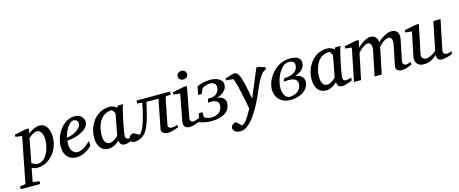

<svg xmlns="http://www.w3.org/2000/svg" viewBox="-144 -1440 5771 2412"><g transform="rotate(-15 2742.0 -234.0)"><path d="M362.8 -305.2Q362.8 -327.1 358.2 -349.9Q353.5 -372.6 344 -391.1Q334.5 -409.7 319.8 -421.4Q305.2 -433.1 285.2 -433.1Q267.1 -433.1 249 -425Q231 -417 216.1 -407Q201.2 -397 190.4 -387.5Q179.7 -377.9 175.8 -375L116.2 -64.9Q120.6 -62.5 128.7 -57.4Q136.7 -52.2 147.5 -47.4Q158.2 -42.5 170.4 -38.8Q182.6 -35.2 195.8 -35.2Q223.1 -35.2 246.1 -47.4Q269 -59.6 287.6 -80.3Q306.2 -101.1 320.3 -128.4Q334.5 -155.8 343.8 -185.8Q353 -215.8 357.9 -246.6Q362.8 -277.3 362.8 -305.2ZM461.9 -309.1Q461.9 -268.1 452.1 -228.3Q442.4 -188.5 424.1 -152.8Q405.8 -117.2 379.9 -86.9Q354 -56.6 322.3 -34.7Q290.5 -12.7 253.4 -0.2Q216.3 12.2 175.8 12.2Q153.3 12.2 135.3 5.9Q117.2 -0.5 105 -5.9L73.2 154.8Q71.3 163.1 75.4 168.2Q79.6 173.3 92.8 174.8L155.8 180.2V217.8H-96.2V180.2L-43.9 174.8Q-22.9 173.3 -20 154.8L92.8 -424.8L8.8 -434.1V-462.9L160.2 -494.1H199.2L187 -432.1Q199.7 -440.4 216.1 -451.2Q232.4 -461.9 251 -471.4Q269.5 -481 289.8 -487.5Q310.1 -494.1 331.1 -494.1Q369.1 -494.1 394.3 -477.8Q419.4 -461.4 434.3 -435.1Q449.2 -408.7 455.6 -375.5Q461.9 -342.3 461.9 -309.1Z M822.3 -394Q822.3 -403.8 818.4 -413.3Q814.5 -422.9 807.6 -430.2Q800.8 -437.5 790.5 -442.1Q780.3 -446.8 768.1 -446.8Q751.5 -446.8 736.3 -438Q721.2 -429.2 707.3 -414.6Q693.4 -399.9 681.4 -380.9Q669.4 -361.8 659.9 -340.8Q650.4 -319.8 643.1 -298.3Q635.7 -276.9 631.3 -257.8Q663.1 -260.7 697 -272.5Q731 -284.2 758.8 -302.5Q786.6 -320.8 804.4 -344.2Q822.3 -367.7 822.3 -394ZM911.1 -393.1Q911.1 -365.7 898.4 -342.8Q885.7 -319.8 864 -301.3Q842.3 -282.7 813.7 -268.3Q785.2 -253.9 753.7 -243.9Q722.2 -233.9 689.5 -227.8Q656.7 -221.7 627 -220.2Q625.5 -210.4 624.3 -196.8Q623 -183.1 623 -173.8Q623 -146.5 629.6 -123.5Q636.2 -100.6 648.7 -83.7Q661.1 -66.9 678.7 -57.4Q696.3 -47.9 718.3 -47.9Q752 -47.9 792.5 -72.3Q833 -96.7 888.2 -145V-82Q874 -68.4 853.5 -52Q833 -35.6 806.9 -21.2Q780.8 -6.8 750 2.7Q719.2 12.2 685.1 12.2Q669.9 12.2 652.1 9.3Q634.3 6.3 616.7 -1.2Q599.1 -8.8 582.8 -22Q566.4 -35.2 554 -55.4Q541.5 -75.7 533.9 -103.8Q526.4 -131.8 526.4 -169.9Q526.4 -209.5 535.9 -248.8Q545.4 -288.1 562.7 -324Q580.1 -359.9 604.5 -390.9Q628.9 -421.9 658.2 -444.6Q687.5 -467.3 720.9 -480.2Q754.4 -493.2 790 -493.2Q824.7 -493.2 847.9 -481.7Q871.1 -470.2 885.3 -454.1Q899.4 -438 905.3 -420.9Q911.1 -403.8 911.1 -393.1Z M1299.3 -392.1Q1299.8 -394.5 1295.7 -403.3Q1291.5 -412.1 1285.6 -421.6Q1279.8 -431.2 1273.2 -438.5Q1266.6 -445.8 1262.2 -445.8Q1224.1 -445.8 1194.1 -433.3Q1164.1 -420.9 1141.6 -399.7Q1119.1 -378.4 1103.3 -350.6Q1087.4 -322.8 1077.6 -292.5Q1067.9 -262.2 1063.5 -231.4Q1059.1 -200.7 1059.1 -172.9Q1059.1 -151.9 1062.5 -130.9Q1065.9 -109.9 1074.5 -92.8Q1083 -75.7 1097.9 -64.9Q1112.8 -54.2 1136.2 -54.2Q1153.8 -54.2 1171.4 -62Q1189 -69.8 1204.1 -80.1Q1219.2 -90.3 1230.5 -100.6Q1241.7 -110.8 1247.1 -116.2ZM1446.3 -26.9Q1440.4 -24.4 1424.8 -17.8Q1409.2 -11.2 1389.9 -4.6Q1370.6 2 1350.8 7.1Q1331.1 12.2 1316.4 12.2Q1298.3 12.2 1285.9 7.8Q1273.4 3.4 1265.4 -5.4Q1257.3 -14.2 1252.9 -26.9Q1248.5 -39.6 1247.1 -56.2Q1235.8 -45.4 1220.7 -33.4Q1205.6 -21.5 1187.3 -11.2Q1168.9 -1 1148.2 5.6Q1127.4 12.2 1105 12.2Q1075.7 12.2 1053.5 3.9Q1031.2 -4.4 1015.1 -18.3Q999 -32.2 988.5 -50.5Q978 -68.8 971.7 -88.6Q965.3 -108.4 962.9 -128.7Q960.4 -148.9 960.4 -167Q960.4 -205.6 968.8 -244.9Q977.1 -284.2 993.4 -320.6Q1009.8 -356.9 1034.2 -388.7Q1058.6 -420.4 1090.6 -443.8Q1122.6 -467.3 1161.9 -480.7Q1201.2 -494.1 1248 -494.1Q1261.7 -494.1 1275.1 -491Q1288.6 -487.8 1300.3 -482.7Q1312 -477.5 1321.8 -471.2Q1331.5 -464.8 1338.4 -458L1353 -481.9H1421.4Q1418.9 -476.1 1416 -468Q1413.1 -460 1410.2 -451.7Q1407.2 -443.4 1405 -436Q1402.8 -428.7 1402.3 -424.8Q1398.9 -411.6 1392.6 -385Q1386.2 -358.4 1379.2 -325.2Q1372.1 -292 1364.5 -255.6Q1356.9 -219.2 1351.1 -186.8Q1345.2 -154.3 1341.3 -129.2Q1337.4 -104 1337.4 -92.8Q1337.4 -66.4 1348.6 -56.6Q1359.9 -46.9 1380.4 -46.9Q1385.3 -46.9 1394.8 -49.1Q1404.3 -51.3 1414.6 -54.2Q1424.8 -57.1 1433.6 -59.6Q1442.4 -62 1446.3 -63Z M1979 -439.9Q1970.2 -439 1965.1 -434.3Q1960 -429.7 1959 -424.8L1891.1 -81.1Q1889.2 -70.8 1892.6 -62.7Q1896 -54.7 1903.1 -49.6Q1910.2 -44.4 1919.7 -41.7Q1929.2 -39.1 1939.5 -39.1Q1950.7 -39.1 1963.6 -41.3Q1976.6 -43.5 1987.8 -46.4Q2000.5 -49.8 2013.2 -54.2V-22.9Q1989.3 -13.2 1965.3 -5.4Q1944.8 1.5 1920.7 6.8Q1896.5 12.2 1876 12.2Q1861.8 12.2 1845.9 8.3Q1830.1 4.4 1817.6 -3.9Q1805.2 -12.2 1798.1 -24.9Q1791 -37.6 1794.4 -55.2L1868.2 -433.1H1711.4Q1682.6 -289.6 1651.4 -196Q1620.1 -102.5 1589.4 -63Q1570.3 -38.1 1548.8 -23.2Q1527.3 -8.3 1506.6 -0.5Q1485.8 7.3 1467 9.8Q1448.2 12.2 1434.1 12.2Q1413.6 12.2 1401.9 1.5Q1390.1 -9.3 1390.1 -38.1Q1390.1 -48.8 1394.8 -59.1Q1399.4 -69.3 1408 -77.4Q1416.5 -85.4 1427.7 -90.3Q1439 -95.2 1452.1 -95.2L1519 -59.1Q1524.4 -59.1 1530 -63.2Q1535.6 -67.4 1540.8 -73.5Q1545.9 -79.6 1550.5 -86.9Q1555.2 -94.2 1559.1 -100.1Q1571.3 -117.7 1584.5 -152.6Q1597.7 -187.5 1610.8 -231.7Q1624 -275.9 1636 -326.2Q1647.9 -376.5 1657.2 -424.8Q1658.7 -429.7 1655.5 -434.3Q1652.3 -439 1644 -439.9L1596.2 -442.9V-481.9H2032.2V-442.9Z M2300.3 -28.8Q2294.4 -26.4 2278.8 -19.5Q2263.2 -12.7 2242.2 -5.6Q2221.2 1.5 2198 6.8Q2174.8 12.2 2154.3 12.2Q2128.4 12.2 2113.3 3.4Q2098.1 -5.4 2090.8 -19.5Q2083.5 -33.7 2082.5 -51.3Q2081.5 -68.8 2085 -85.9L2148.9 -424.8L2063 -434.1V-462.9L2213.9 -494.1H2254.9L2179.2 -94.2Q2177.2 -84 2179.4 -74.7Q2181.6 -65.4 2186.8 -58.3Q2191.9 -51.3 2200 -47.1Q2208 -43 2218.3 -43Q2227.1 -43 2239 -46.1Q2251 -49.3 2262.9 -53.5Q2274.9 -57.6 2285.2 -61.5Q2295.4 -65.4 2300.3 -66.9ZM2295.9 -641.1Q2295.9 -629.9 2291.7 -619.9Q2287.6 -609.9 2280 -602.1Q2272.5 -594.2 2261.2 -589.6Q2250 -585 2235.4 -585Q2204.6 -585 2189 -601.3Q2173.3 -617.7 2173.3 -641.1Q2173.3 -650.9 2177.5 -660.6Q2181.6 -670.4 2189.7 -678.5Q2197.8 -686.5 2209.5 -691.7Q2221.2 -696.8 2236.3 -696.8Q2250.5 -696.8 2261.5 -691.9Q2272.5 -687 2280.3 -679.2Q2288.1 -671.4 2292 -661.4Q2295.9 -651.4 2295.9 -641.1Z M2715.3 -392.1Q2715.3 -362.8 2703.4 -339.8Q2691.4 -316.9 2671.9 -299.6Q2652.3 -282.2 2627.4 -270.8Q2602.5 -259.3 2577.1 -252.9Q2598.6 -252 2618.7 -246.3Q2638.7 -240.7 2654.1 -229.5Q2669.4 -218.3 2678.7 -201.2Q2688 -184.1 2688 -160.2Q2688 -126.5 2677.2 -100.6Q2666.5 -74.7 2648.2 -55.7Q2629.9 -36.6 2605.5 -23.7Q2581.1 -10.7 2553.7 -2.7Q2526.4 5.4 2497.6 8.8Q2468.8 12.2 2441.4 12.2Q2401.4 12.2 2363.5 5.1Q2325.7 -2 2287.1 -13.2L2310.1 -126H2358.4V-69.8Q2358.4 -63.5 2364 -58.3Q2369.6 -53.2 2378.7 -49.1Q2387.7 -44.9 2398.4 -41.7Q2409.2 -38.6 2419.4 -36.4Q2429.7 -34.2 2438.2 -33.2Q2446.8 -32.2 2451.2 -32.2Q2480 -32.2 2506.1 -40.3Q2532.2 -48.3 2552 -64.2Q2571.8 -80.1 2583.5 -103.5Q2595.2 -127 2595.2 -158.2Q2595.2 -177.2 2586.9 -190.2Q2578.6 -203.1 2565.2 -210.7Q2551.8 -218.3 2534.9 -221.7Q2518.1 -225.1 2501.5 -225.1Q2489.3 -225.1 2478.3 -224.4Q2467.3 -223.6 2458 -221.2L2468.3 -272.9L2488.3 -272Q2514.6 -271 2538.1 -277.6Q2561.5 -284.2 2579.3 -298.6Q2597.2 -313 2607.7 -334.5Q2618.2 -356 2618.2 -384.8Q2618.2 -403.8 2611.1 -416.3Q2604 -428.7 2592.3 -436.3Q2580.6 -443.8 2565.4 -447Q2550.3 -450.2 2534.2 -450.2Q2525.4 -450.2 2510 -447.3Q2494.6 -444.3 2479 -438.7Q2463.4 -433.1 2450.4 -425.3Q2437.5 -417.5 2433.1 -407.2L2410.2 -349.1H2362.3L2384.3 -458Q2428.7 -476.1 2470.9 -485.1Q2513.2 -494.1 2561 -494.1Q2584.5 -494.1 2611.3 -488.8Q2638.2 -483.4 2661.4 -471.4Q2684.6 -459.5 2700 -439.9Q2715.3 -420.4 2715.3 -392.1Z M3220.2 -413.1Q3214.4 -407.2 3203.1 -391.6Q3191.9 -376 3179.9 -356.4Q3168 -336.9 3156.5 -316.2Q3145 -295.4 3138.2 -279.8Q3127.4 -255.9 3113 -221.7Q3098.6 -187.5 3080.8 -148.2Q3063 -108.9 3042 -66.7Q3021 -24.4 2997.1 16.1Q2973.6 55.7 2947 94Q2920.4 132.3 2890.6 162.4Q2860.8 192.4 2827.9 210.7Q2794.9 229 2759.3 229Q2731.9 229 2713.9 222.2Q2695.8 215.3 2685.1 205.3Q2674.3 195.3 2670.2 183.8Q2666 172.4 2666 163.1Q2666 151.9 2671.1 141.4Q2676.3 130.9 2685.5 122.8Q2694.8 114.7 2707.5 109.9Q2720.2 105 2734.9 104L2793 162.1Q2808.6 160.6 2823.7 149.7Q2838.9 138.7 2855.7 116.7Q2872.6 94.7 2892.6 61.5Q2912.6 28.3 2938 -18.1Q2937 -23.9 2933.1 -44.2Q2929.2 -64.5 2923.6 -93.5Q2918 -122.6 2910.9 -157.7Q2903.8 -192.9 2896 -229Q2888.2 -264.2 2879.6 -299.6Q2871.1 -335 2863 -363.3Q2855 -391.6 2848.6 -409.7Q2842.3 -427.7 2838.9 -428.2L2748 -435.1V-460L2761.7 -464.4Q2771.5 -467.8 2783.2 -471.4Q2794.9 -475.1 2808.1 -479.2Q2821.3 -483.4 2833 -486.6Q2844.7 -489.7 2854.2 -491.9Q2863.8 -494.1 2868.2 -494.1Q2884.3 -494.1 2896.5 -486.6Q2908.7 -479 2918.2 -464.8Q2927.7 -450.7 2935.8 -430.9Q2943.8 -411.1 2951.2 -386.2Q2963.9 -341.8 2977.5 -276.1Q2991.2 -210.4 3005.9 -129.9L3158.2 -494.1H3187L3270 -466.8V-443.8Z M3641.1 -398.9Q3641.1 -409.2 3637.7 -419.4Q3634.3 -429.7 3625.7 -437.5Q3617.2 -445.3 3602.8 -450.2Q3588.4 -455.1 3566.4 -455.1Q3538.1 -455.1 3513.7 -440.7Q3489.3 -426.3 3468.8 -402.8Q3448.2 -379.4 3432.1 -349.1Q3416 -318.8 3405 -286.9Q3394 -254.9 3388.2 -223.9Q3382.3 -192.9 3382.3 -168Q3382.3 -137.2 3388.7 -111.6Q3395 -85.9 3406.5 -67.6Q3418 -49.3 3433.3 -39.1Q3448.7 -28.8 3466.3 -28.8Q3496.6 -28.8 3524.7 -37.4Q3552.7 -45.9 3574.2 -62.5Q3595.7 -79.1 3608.4 -103.8Q3621.1 -128.4 3621.1 -161.1Q3621.1 -195.8 3593.8 -215.8Q3566.4 -235.8 3512.2 -235.8Q3506.8 -235.8 3495.6 -235.4Q3484.4 -234.9 3472.7 -234.4Q3459 -233.4 3443.4 -232.9L3462.4 -272.9Q3493.7 -272.9 3525.6 -279.1Q3557.6 -285.2 3583.3 -299.6Q3608.9 -314 3625 -338.1Q3641.1 -362.3 3641.1 -398.9ZM3731 -404.8Q3731 -374.5 3719.7 -351.6Q3708.5 -328.6 3689.9 -311.8Q3671.4 -294.9 3647.7 -283.7Q3624 -272.5 3599.1 -265.1Q3621.1 -262.2 3641.1 -254.9Q3661.1 -247.6 3676.8 -235.4Q3692.4 -223.1 3701.7 -205.8Q3710.9 -188.5 3710.9 -166Q3710.9 -134.3 3700.2 -108.9Q3689.5 -83.5 3671.1 -63.7Q3652.8 -43.9 3628.9 -29.5Q3605 -15.1 3578.4 -5.9Q3551.8 3.4 3524.2 7.8Q3496.6 12.2 3471.2 12.2Q3419.9 12.2 3382.8 -3.7Q3345.7 -19.5 3321.5 -45.7Q3297.4 -71.8 3285.6 -105.5Q3273.9 -139.2 3273.9 -174.8Q3273.9 -209 3284.4 -246.1Q3294.9 -283.2 3314.7 -318.6Q3334.5 -354 3362.5 -386Q3390.6 -418 3426 -441.9Q3461.4 -465.8 3503.4 -480Q3545.4 -494.1 3592.3 -494.1Q3633.3 -494.1 3659.9 -486.6Q3686.5 -479 3702.4 -466.6Q3718.3 -454.1 3724.6 -438Q3731 -421.9 3731 -404.8Z M4127.4 -392.1Q4127.9 -394.5 4123.8 -403.3Q4119.6 -412.1 4113.8 -421.6Q4107.9 -431.2 4101.3 -438.5Q4094.7 -445.8 4090.3 -445.8Q4052.2 -445.8 4022.2 -433.3Q3992.2 -420.9 3969.7 -399.7Q3947.3 -378.4 3931.4 -350.6Q3915.5 -322.8 3905.8 -292.5Q3896 -262.2 3891.6 -231.4Q3887.2 -200.7 3887.2 -172.9Q3887.2 -151.9 3890.6 -130.9Q3894 -109.9 3902.6 -92.8Q3911.1 -75.7 3926 -64.9Q3940.9 -54.2 3964.4 -54.2Q3981.9 -54.2 3999.5 -62Q4017.1 -69.8 4032.2 -80.1Q4047.4 -90.3 4058.6 -100.6Q4069.8 -110.8 4075.2 -116.2ZM4274.4 -26.9Q4268.6 -24.4 4252.9 -17.8Q4237.3 -11.2 4218 -4.6Q4198.7 2 4179 7.1Q4159.2 12.2 4144.5 12.2Q4126.5 12.2 4114 7.8Q4101.6 3.4 4093.5 -5.4Q4085.4 -14.2 4081.1 -26.9Q4076.7 -39.6 4075.2 -56.2Q4064 -45.4 4048.8 -33.4Q4033.7 -21.5 4015.4 -11.2Q3997.1 -1 3976.3 5.6Q3955.6 12.2 3933.1 12.2Q3903.8 12.2 3881.6 3.9Q3859.4 -4.4 3843.3 -18.3Q3827.1 -32.2 3816.7 -50.5Q3806.2 -68.8 3799.8 -88.6Q3793.5 -108.4 3791 -128.7Q3788.6 -148.9 3788.6 -167Q3788.6 -205.6 3796.9 -244.9Q3805.2 -284.2 3821.5 -320.6Q3837.9 -356.9 3862.3 -388.7Q3886.7 -420.4 3918.7 -443.8Q3950.7 -467.3 3990 -480.7Q4029.3 -494.1 4076.2 -494.1Q4089.8 -494.1 4103.3 -491Q4116.7 -487.8 4128.4 -482.7Q4140.1 -477.5 4149.9 -471.2Q4159.7 -464.8 4166.5 -458L4181.2 -481.9H4249.5Q4247.1 -476.1 4244.1 -468Q4241.2 -460 4238.3 -451.7Q4235.4 -443.4 4233.2 -436Q4231 -428.7 4230.5 -424.8Q4227.1 -411.6 4220.7 -385Q4214.4 -358.4 4207.3 -325.2Q4200.2 -292 4192.6 -255.6Q4185.1 -219.2 4179.2 -186.8Q4173.3 -154.3 4169.4 -129.2Q4165.5 -104 4165.5 -92.8Q4165.5 -66.4 4176.8 -56.6Q4188 -46.9 4208.5 -46.9Q4213.4 -46.9 4222.9 -49.1Q4232.4 -51.3 4242.7 -54.2Q4252.9 -57.1 4261.7 -59.6Q4270.5 -62 4274.4 -63Z M5050.3 -25.9Q5037.6 -20.5 5021.7 -13.9Q5005.9 -7.3 4989 -1.5Q4972.2 4.4 4955.6 8.3Q4939 12.2 4924.3 12.2Q4903.8 12.2 4887.5 7.6Q4871.1 2.9 4860.1 -5.9Q4849.1 -14.6 4844.5 -27.8Q4839.8 -41 4843.3 -58.1L4898.4 -325.2Q4903.3 -350.1 4901.9 -368.7Q4900.4 -387.2 4894.3 -399.4Q4888.2 -411.6 4879.2 -417.7Q4870.1 -423.8 4860.4 -423.8Q4837.4 -423.8 4815.7 -413.6Q4793.9 -403.3 4775.9 -389.4Q4757.8 -375.5 4744.6 -361.1Q4731.4 -346.7 4726.6 -337.9L4656.2 0H4563.5L4630.4 -326.2Q4633.8 -342.3 4633.5 -359.6Q4633.3 -377 4628.7 -391.1Q4624 -405.3 4614.3 -414.6Q4604.5 -423.8 4588.4 -423.8Q4570.8 -423.8 4551 -413.6Q4531.2 -403.3 4512.9 -389.2Q4494.6 -375 4479.7 -360.1Q4464.8 -345.2 4457.5 -335.9L4387.2 0H4295.4L4381.3 -424.8L4298.3 -434.1V-462.9L4448.2 -494.1H4489.3L4470.2 -401.9Q4488.8 -419.4 4509.8 -436.3Q4530.8 -453.1 4553.2 -465.8Q4575.7 -478.5 4598.6 -486.3Q4621.6 -494.1 4643.6 -494.1Q4668.5 -494.1 4684.8 -484.9Q4701.2 -475.6 4711.2 -461.7Q4721.2 -447.8 4725.8 -431.6Q4730.5 -415.5 4732.4 -401.9Q4750.5 -419.9 4772.5 -436.5Q4794.4 -453.1 4818.4 -466.1Q4842.3 -479 4866.9 -486.6Q4891.6 -494.1 4914.6 -494.1Q4939.5 -494.1 4958.3 -485.1Q4977.1 -476.1 4988.5 -459.5Q5000 -442.9 5003.2 -419.4Q5006.3 -396 5000.5 -367.2L4944.3 -97.2Q4941.9 -85 4944.8 -75Q4947.8 -64.9 4953.9 -57.6Q4960 -50.3 4968.8 -46.1Q4977.5 -42 4987.3 -42Q4999.5 -42 5015.6 -47.9Q5031.7 -53.7 5050.3 -60.1Z M5577.1 -23.9Q5567.9 -18.6 5551.5 -12.2Q5535.2 -5.9 5516.1 -0.5Q5497.1 4.9 5477.3 8.5Q5457.5 12.2 5441.4 12.2Q5413.1 12.2 5399.4 2.7Q5385.7 -6.8 5380.6 -19.3Q5375.5 -31.7 5376 -44.4Q5376.5 -57.1 5376.5 -63Q5336.9 -25.4 5293.7 -6.6Q5250.5 12.2 5200.2 12.2Q5165.5 12.2 5143.6 0Q5121.6 -12.2 5110.4 -30.8Q5099.1 -49.3 5096.7 -71.3Q5094.2 -93.3 5098.1 -112.8L5163.1 -424.8L5079.1 -434.1V-462.9L5230 -494.1H5271L5191.4 -112.8Q5188.5 -100.1 5192.6 -88.6Q5196.8 -77.1 5204.8 -68.6Q5212.9 -60.1 5223.1 -54.9Q5233.4 -49.8 5243.2 -49.8Q5261.2 -49.8 5279.5 -54.9Q5297.9 -60.1 5315.9 -68.8Q5334 -77.6 5350.6 -89.1Q5367.2 -100.6 5381.3 -113.8L5457 -481.9H5550.3L5470.2 -97.2Q5466.8 -81.5 5470.2 -71Q5473.6 -60.5 5480.7 -53.7Q5487.8 -46.9 5496.8 -43.9Q5505.9 -41 5514.2 -41Q5523.9 -41 5540 -43.9Q5556.2 -46.9 5577.1 -59.1Z"/></g></svg>

Font: Charis SIL CyrE
Style: Italic
Weight: 400
Italic angle: -11°
Foundry: SIL International
Version: Version 5.000